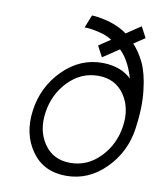

<svg xmlns="http://www.w3.org/2000/svg" viewBox="-82 -778 723 856"><g transform="rotate(10 279.5 -350.0)"><path d="M348 -512Q247 -512 171 -436Q94 -359 79 -250Q64 -141 119 -64Q173 12 275 12Q376 12 452 -64Q529 -141 544 -250Q559 -360 505 -436Q451 -512 348 -512ZM340 -452Q417 -452 458 -393Q499 -334 487 -250Q475 -166 418 -107Q361 -48 283 -48Q206 -48 165 -107Q124 -166 136 -250Q148 -334 205 -393Q262 -452 340 -452ZM242 -654Q273 -654 318 -642Q360 -632 409 -590Q454 -551 479 -469Q492 -426 494.5 -371.5Q497 -317 487 -250H544Q558 -348 549 -422Q545 -460 537 -491.5Q529 -523 518 -546Q507 -569 492.5 -590Q478 -611 461 -628Q444 -645 427.5 -658Q411 -671 396 -678Q367 -693 331 -702Q310 -707 293.5 -709.5Q277 -712 265 -712ZM315 -585 341 -536 518 -654 492 -703Z"/></g></svg>

Font: Unageo
Style: Light-Italic
Weight: 300
Designer: Richard Sepsi
Foundry: Richard Sepsi
Version: Version 2.000